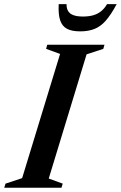

<svg xmlns="http://www.w3.org/2000/svg" viewBox="-47 -886 570 906"><path d="M236.5 -631.5 170.5 -655.5 176 -675H446L440.5 -655.5L361.5 -629.5L183 -43.5L249 -19.5L243 0H-27L-21 -19.5L57.5 -45.5ZM345 -808Q372.5 -808 393.8 -814.2Q415 -820.5 431 -833.8Q447 -847 458 -866.5H503.5Q477 -817 452.5 -789Q428 -761 399 -749.5Q370 -738 331.5 -738Q292 -738 269 -750.2Q246 -762.5 236.8 -790.5Q227.5 -818.5 230 -866.5H267Q266.5 -847.5 274.2 -834.2Q282 -821 299.2 -814.5Q316.5 -808 345 -808Z"/></svg>

Font: Newsreader 24pt SemiBold
Style: Italic
Weight: 600
Italic angle: -17°
Designer: Hugues Gentile
Foundry: Production Type
Version: Version 1.003